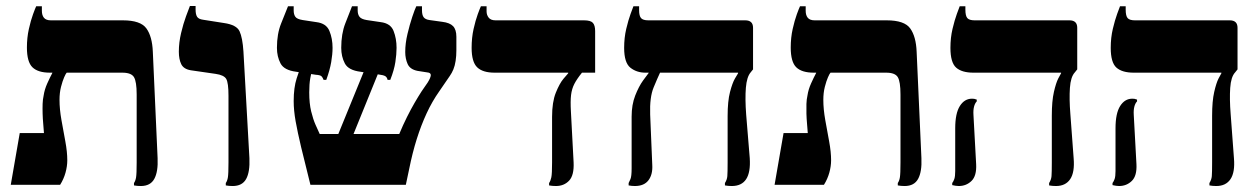

<svg xmlns="http://www.w3.org/2000/svg" viewBox="-20 -618 4214 642"><path d="M451 4Q445 4 439 3.5Q433 3 428 2V-6Q433 -13 435 -25Q437 -37 437 -75V-302Q437 -345 428 -360Q419 -375 389 -375H147Q107 -375 88.5 -393Q70 -411 70 -459Q70 -492 76.5 -521Q83 -550 90.5 -570.5Q98 -591 101 -597H120V-582Q120 -567 127 -558.5Q134 -550 150 -550H391Q450 -550 469.5 -523Q489 -496 491 -445L507 -89Q509 -44 496 -20Q483 4 451 4ZM16 0 46 -173H127Q126 -188 124.5 -204.5Q123 -221 122.5 -238Q122 -255 122.5 -270.5Q123 -286 126 -299Q129 -319 138 -339Q147 -359 155 -374V-393H203V-375Q200 -372 194.5 -359.5Q189 -347 184 -327.5Q179 -308 179 -284Q179 -253 185.5 -216.5Q192 -180 198.5 -145Q205 -110 205 -82Q205 -62 199 -40.5Q193 -19 181 0Z M758 4Q752 4 746 3.5Q740 3 735 2V-6Q740 -13 742 -25Q744 -37 744 -75V-298Q744 -341 736.5 -354Q729 -367 701 -371L618 -383Q594 -387 586 -403.5Q578 -420 578 -445Q578 -476 585.5 -507.5Q593 -539 602 -563.5Q611 -588 615 -598H634V-586Q634 -570 639 -562Q644 -554 659 -552L729 -541Q771 -535 781 -513.5Q791 -492 794 -446L814 -89Q816 -43 803 -19.5Q790 4 758 4Z M1018 0Q999 -75 987 -125.5Q975 -176 968.5 -212.5Q962 -249 962 -280Q962 -325 972 -356Q982 -387 994 -421L1032 -407Q1029 -401 1025 -388.5Q1021 -376 1017.5 -356.5Q1014 -337 1014 -309Q1014 -272 1020.5 -245.5Q1027 -219 1035 -201Q1043 -183 1049 -170H1315Q1328 -201 1341 -227Q1354 -253 1366.5 -274.5Q1379 -296 1390 -313L1410 -342Q1420 -358 1420.5 -366.5Q1421 -375 1408 -376L1376 -381Q1351 -386 1343 -404Q1335 -422 1335 -444Q1335 -473 1342.5 -504.5Q1350 -536 1358.5 -561.5Q1367 -587 1372 -597H1391V-584Q1391 -568 1396.5 -560.5Q1402 -553 1416 -551L1459 -545Q1484 -542 1495 -530.5Q1506 -519 1506 -495V-450Q1506 -431 1503.5 -414.5Q1501 -398 1496 -386Q1491 -374 1484 -364L1449 -313Q1425 -279 1406.5 -239Q1388 -199 1373.5 -153Q1359 -107 1348 -52L1337 0ZM1088 -113 1215 -424 1262 -416 1139 -113ZM1062 -351Q1059 -359 1055 -363Q1051 -367 1036 -368L971 -378Q930 -383 918 -406Q906 -429 906 -458Q906 -505 920 -539.5Q934 -574 943 -597H962V-583Q962 -570 967.5 -562Q973 -554 992 -551L1038 -544Q1071 -540 1081.5 -514.5Q1092 -489 1092 -458Q1092 -437 1087.5 -410.5Q1083 -384 1071 -351ZM1276 -351Q1274 -360 1268 -363.5Q1262 -367 1246 -369L1186 -378Q1145 -383 1133 -406Q1121 -429 1121 -458Q1121 -505 1134.5 -539.5Q1148 -574 1157 -597H1176V-583Q1176 -570 1182 -562Q1188 -554 1206 -551L1253 -544Q1286 -540 1296 -514.5Q1306 -489 1306 -458Q1306 -437 1302 -410.5Q1298 -384 1285 -351Z M1634 -375Q1594 -375 1575.5 -393Q1557 -411 1557 -458Q1557 -492 1563.5 -521Q1570 -550 1577.5 -570.5Q1585 -591 1588 -597H1607V-580Q1607 -568 1614 -559Q1621 -550 1637 -550H1933Q1955 -550 1962.5 -541.5Q1970 -533 1970 -514V-375ZM1839 4Q1833 4 1827 3.5Q1821 3 1816 2V-6Q1821 -13 1823.5 -25Q1826 -37 1826 -75V-227Q1826 -277 1838.5 -308Q1851 -339 1864 -354.5Q1877 -370 1880 -373V-406H1926V-375Q1909 -354 1900.5 -337.5Q1892 -321 1889.5 -300.5Q1887 -280 1889 -245L1898 -75Q1900 -32 1883 -14Q1866 4 1839 4Z M2427 4Q2421 4 2415 3.5Q2409 3 2404 2V-6Q2411 -17 2412 -29Q2413 -41 2413 -75V-230Q2413 -280 2421 -310.5Q2429 -341 2437.5 -355.5Q2446 -370 2448 -373V-375H2138Q2109 -375 2088 -391.5Q2067 -408 2067 -458Q2067 -492 2074 -521.5Q2081 -551 2088.5 -571.5Q2096 -592 2098 -597H2117V-584Q2117 -565 2123.5 -557.5Q2130 -550 2148 -550H2472Q2498 -550 2498 -525V-386L2490 -376Q2477 -361 2474 -324.5Q2471 -288 2475 -235L2487 -89Q2490 -42 2475 -19Q2460 4 2427 4ZM2103 4Q2098 4 2092.5 3.5Q2087 3 2082 2V-6Q2084 -10 2088 -19Q2092 -28 2092 -55V-228Q2092 -268 2104 -298.5Q2116 -329 2130 -348.5Q2144 -368 2149 -374V-397H2187V-375Q2179 -358 2165.5 -325.5Q2152 -293 2154 -235L2161 -67Q2163 -35 2148.5 -15.5Q2134 4 2103 4Z M3005 4Q2999 4 2993 3.5Q2987 3 2982 2V-6Q2987 -13 2989 -25Q2991 -37 2991 -75V-302Q2991 -345 2982 -360Q2973 -375 2943 -375H2701Q2661 -375 2642.5 -393Q2624 -411 2624 -459Q2624 -492 2630.5 -521Q2637 -550 2644.5 -570.5Q2652 -591 2655 -597H2674V-582Q2674 -567 2681 -558.5Q2688 -550 2704 -550H2945Q3004 -550 3023.5 -523Q3043 -496 3045 -445L3061 -89Q3063 -44 3050 -20Q3037 4 3005 4ZM2570 0 2600 -173H2681Q2680 -188 2678.5 -204.5Q2677 -221 2676.5 -238Q2676 -255 2676.5 -270.5Q2677 -286 2680 -299Q2683 -319 2692 -339Q2701 -359 2709 -374V-393H2757V-375Q2754 -372 2748.5 -359.5Q2743 -347 2738 -327.5Q2733 -308 2733 -284Q2733 -253 2739.5 -216.5Q2746 -180 2752.5 -145Q2759 -110 2759 -82Q2759 -62 2753 -40.5Q2747 -19 2735 0Z M3511 4Q3505 4 3499 3.5Q3493 3 3488 2V-6Q3495 -17 3496 -29Q3497 -41 3497 -75V-231Q3497 -280 3504 -310.5Q3511 -341 3518.5 -355.5Q3526 -370 3528 -373V-375H3235Q3196 -375 3177 -392Q3158 -409 3158 -458Q3158 -492 3165 -521.5Q3172 -551 3179.5 -571.5Q3187 -592 3189 -597H3208V-586Q3208 -565 3214.5 -557.5Q3221 -550 3239 -550H3556Q3582 -550 3582 -525V-386L3574 -376Q3560 -361 3557.5 -324Q3555 -287 3559 -237L3570 -89Q3574 -42 3558.5 -19Q3543 4 3511 4ZM3186 4Q3177 4 3164 1V-6Q3168 -11 3171 -19.5Q3174 -28 3174 -46V-189Q3174 -239 3189.5 -263.5Q3205 -288 3230 -288Q3235 -288 3237.5 -287.5Q3240 -287 3246 -285V-279Q3240 -273 3237 -261.5Q3234 -250 3235 -234L3244 -69Q3246 -30 3228.5 -13Q3211 4 3186 4Z M4047 4Q4041 4 4035 3.5Q4029 3 4024 2V-6Q4031 -17 4032 -29Q4033 -41 4033 -75V-231Q4033 -280 4040 -310.5Q4047 -341 4054.5 -355.5Q4062 -370 4064 -373V-375H3771Q3732 -375 3713 -392Q3694 -409 3694 -458Q3694 -492 3701 -521.5Q3708 -551 3715.5 -571.5Q3723 -592 3725 -597H3744V-586Q3744 -565 3750.5 -557.5Q3757 -550 3775 -550H4092Q4118 -550 4118 -525V-386L4110 -376Q4096 -361 4093.5 -324Q4091 -287 4095 -237L4106 -89Q4110 -42 4094.5 -19Q4079 4 4047 4ZM3722 4Q3713 4 3700 1V-6Q3704 -11 3707 -19.5Q3710 -28 3710 -46V-189Q3710 -239 3725.5 -263.5Q3741 -288 3766 -288Q3771 -288 3773.5 -287.5Q3776 -287 3782 -285V-279Q3776 -273 3773 -261.5Q3770 -250 3771 -234L3780 -69Q3782 -30 3764.5 -13Q3747 4 3722 4Z"/></svg>

Font: Frank Ruhl Libre ExtraBold
Style: Regular
Weight: 800
Designer: Yanek Iontef
Foundry: Fontef
Version: Version 6.003;gftools[0.9.30]